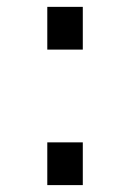

<svg xmlns="http://www.w3.org/2000/svg" viewBox="-20 -537 377 557"><path d="M117.2 -124H220.2V0H117.2ZM117.2 -517.1H220.2V-393.1H117.2Z"/></svg>

Font: Pangururan
Style: Regular
Weight: 400
Designer: Uli Kozok
Foundry: Michael Everson and Uli Kozok
Version: Version 1.005